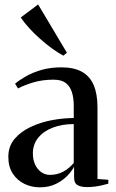

<svg xmlns="http://www.w3.org/2000/svg" viewBox="-20 -812 506 841"><path d="M154.5 8.5Q118.5 8.5 87.2 -6.5Q56 -21.5 36.2 -51.2Q16.5 -81 16.5 -125Q16.5 -171.5 44 -203.8Q71.5 -236 114.8 -256.2Q158 -276.5 208 -285.8Q258 -295 303 -295V-349.5Q303 -382.5 295 -408.2Q287 -434 268 -448.5Q249 -463 214.5 -463Q166 -463 126.5 -451.2Q87 -439.5 59 -424.5L46 -445.5Q64.5 -461 93.8 -477.8Q123 -494.5 162 -505.8Q201 -517 248.5 -517Q303.5 -517 338.5 -497.8Q373.5 -478.5 390.2 -439.5Q407 -400.5 407 -342V-28L454.5 -24.5V-7.5Q444 -4.5 429.5 -1Q415 2.5 397.8 5Q380.5 7.5 361.5 7.5Q334.5 7.5 319.5 -1.2Q304.5 -10 304.5 -34.5V-82Q296 -64.5 275.8 -43Q255.5 -21.5 225 -6.5Q194.5 8.5 154.5 8.5ZM198 -46Q230.5 -46 256.2 -59.8Q282 -73.5 303 -98V-268.5Q252 -268.5 211.8 -253.2Q171.5 -238 147.8 -209.2Q124 -180.5 124 -139.5Q124 -112 134 -90.8Q144 -69.5 161 -57.8Q178 -46 198 -46ZM257 -568.5Q234.5 -580.5 208.2 -599.5Q182 -618.5 155.8 -641.8Q129.5 -665 107.5 -689.2Q85.5 -713.5 71 -735.5L147 -792.5L273 -581L258 -568.5Z"/></svg>

Font: Merriweather 144pt Medium
Style: Regular
Weight: 500
Version: Version 2.100